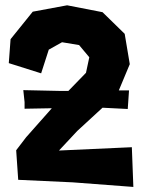

<svg xmlns="http://www.w3.org/2000/svg" viewBox="-20 -701 556 736"><path d="M69.3 -355.5 74.2 -309.6V-284.2L178.7 -286.1L80.1 -174.8L42 -125L49.8 -11.7L258.8 -2L491.2 15.6L485.4 -136.7L206.1 -124L276.4 -199.2L373 -288.1L469.7 -283.2L474.6 -354.5H435.5L477.5 -455.1L458 -571.3L373 -654.3L237.3 -680.7L105.5 -656.2L20.5 -550.8L13.7 -459L137.7 -419.9L167 -510.7L217.8 -539.1L283.2 -528.3L322.3 -481.4L309.6 -421.9L242.2 -352.5H207Z"/></svg>

Font: MaokenAssortedSans-Lite
Style: Lite
Weight: 400
Version: Version 1.400